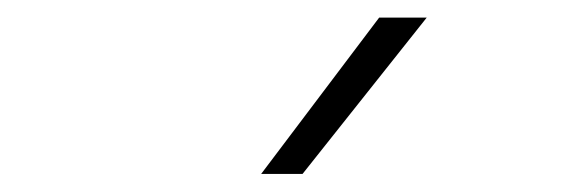

<svg xmlns="http://www.w3.org/2000/svg" viewBox="-20 -828 640 218"><path d="M276.5 -630.5 410.5 -808H464.5L323.5 -630.5Z"/></svg>

Font: Encode Sans Expanded ExtraLight
Style: Regular
Weight: 200
Width: 7
Designer: Multiple Designers
Foundry: Impallari Type
Version: Version 3.000; ttfautohint (v1.8.3) -l 8 -r 50 -G 200 -x 14 